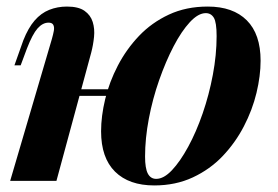

<svg xmlns="http://www.w3.org/2000/svg" viewBox="-20 -551 846 585"><path d="M174 -279H358V-259H174ZM152 0H11L138 -432Q142 -446 144 -457Q146 -468 142.5 -475Q139 -482 128 -482Q110 -482 94.5 -464.5Q79 -447 62 -403L43 -352H24L51 -428Q66 -466 85.5 -488.5Q105 -511 130 -521Q155 -531 184 -531Q219 -531 237.5 -518Q256 -505 262.5 -484Q269 -463 266.5 -438.5Q264 -414 258 -391ZM607 -511Q584 -511 558.5 -483.5Q533 -456 509 -410Q485 -364 465 -307Q445 -250 433.5 -189.5Q422 -129 422 -74Q422 -38 430.5 -22Q439 -6 456 -6Q479 -6 504 -32.5Q529 -59 553.5 -104Q578 -149 597.5 -205.5Q617 -262 628.5 -323Q640 -384 640 -441Q640 -483 631.5 -497Q623 -511 607 -511ZM288 -151Q288 -197 300.5 -249Q313 -301 339 -351Q365 -401 403.5 -441.5Q442 -482 494.5 -506.5Q547 -531 613 -531Q690 -531 732 -489Q774 -447 774 -366Q774 -320 761.5 -268Q749 -216 723 -166Q697 -116 658.5 -75.5Q620 -35 567.5 -10.5Q515 14 450 14Q373 14 330.5 -28Q288 -70 288 -151Z"/></svg>

Font: Playfair Display
Style: Bold Italic
Weight: 700
Italic angle: -14°
Designer: Claus Eggers Sørensen
Foundry: Claus Eggers Sørensen
Version: Version 1.203